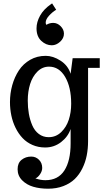

<svg xmlns="http://www.w3.org/2000/svg" viewBox="-20 -874 625 1155"><path d="M40 0ZM269 261.2Q220.2 261.2 180.2 249.5Q140.1 237.8 113 210.4Q85.9 183.1 85.9 144Q85.9 106.4 110.1 87.2Q134.3 67.9 168 67.9Q195.3 67.9 214.6 87.2Q233.9 106.4 233.9 136.2Q233.9 155.3 220.7 174.6Q207.5 193.8 192.9 199.2Q224.1 210 252.9 210Q329.6 210 367.2 151.6Q404.8 93.3 404.8 -11.2V-98.1Q389.2 -51.3 347.2 -19Q305.2 13.2 252 13.2Q210.4 13.2 175.5 -2Q140.6 -17.1 116 -43.2Q91.3 -69.3 74 -104.2Q56.6 -139.2 48.3 -178.7Q40 -218.3 40 -259.8Q40 -312.5 53.7 -361.6Q67.4 -410.6 93.5 -450.4Q119.6 -490.2 161.4 -514.2Q203.1 -538.1 254.9 -538.1Q299.3 -538.1 344.2 -509Q389.2 -480 404.8 -430.2L417 -523.9H580.1V-465.8H509.8V-24.9Q509.8 20.5 501.7 61.3Q493.7 102.1 475.3 139.2Q457 176.3 429.7 202.9Q402.3 229.5 361.1 245.4Q319.8 261.2 269 261.2ZM272.9 -48.8Q316.4 -48.8 347.9 -79.1Q379.4 -109.4 393.8 -153.8Q408.2 -198.2 408.2 -250Q408.2 -349.6 371.8 -411.4Q335.4 -473.1 274.9 -473.1Q234.9 -473.1 205.1 -443.4Q175.3 -413.6 161.1 -368.2Q147 -322.8 147 -269Q147 -227.1 153.6 -189.7Q160.2 -152.3 174.3 -119.6Q188.5 -86.9 213.9 -67.9Q239.3 -48.8 272.9 -48.8ZM317.9 -815.4Q294.4 -801.3 274.7 -779.3Q254.9 -757.3 254.9 -738.3Q254.9 -730 258.8 -724.6Q277.8 -736.3 299.8 -736.3Q325.2 -736.3 345 -716.3Q364.7 -696.3 364.7 -671.4Q364.7 -644 341.6 -622.8Q318.4 -601.6 291.5 -601.6Q256.8 -601.6 228.3 -628.2Q199.7 -654.8 199.7 -703.6Q199.7 -741.2 221.2 -780Q242.7 -818.8 287.6 -849.6Q290.5 -850.6 293.5 -853.5Z"/></svg>

Font: Trocchi
Style: Regular
Weight: 400
Designer: vernon adams
Version: Version 1.0; ttfautohint (v0.8) -l 6 -r 50 -G 100